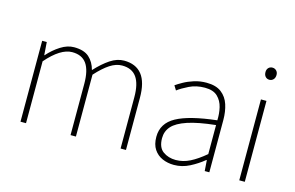

<svg xmlns="http://www.w3.org/2000/svg" viewBox="-93 -967 1857 1208"><g transform="rotate(15 835.0 -363.0)"><path d="M105 0V-527H135L141 -443H143Q179 -484 223 -512Q267 -540 310 -540Q375 -540 408.5 -510Q442 -480 455 -430Q502 -481 546.5 -510.5Q591 -540 636 -540Q713 -540 752.5 -490.5Q792 -441 792 -339V0H757V-334Q757 -421 726.5 -464Q696 -507 632 -507Q593 -507 553 -481Q513 -455 466 -403V0H431V-334Q431 -421 401 -464Q371 -507 307 -507Q269 -507 227.5 -481Q186 -455 141 -403V0Z M1107 13Q1066 13 1031.5 -2Q997 -17 976 -48.5Q955 -80 955 -130Q955 -218 1038 -263.5Q1121 -309 1299 -329Q1301 -372 1291.5 -412.5Q1282 -453 1254 -480Q1226 -507 1171 -507Q1115 -507 1070 -485Q1025 -463 999 -443L981 -472Q998 -484 1026.5 -500Q1055 -516 1092.5 -528Q1130 -540 1173 -540Q1235 -540 1270.5 -512.5Q1306 -485 1320.5 -440Q1335 -395 1335 -341V0H1305L1300 -70H1297Q1257 -37 1208.5 -12Q1160 13 1107 13ZM1110 -20Q1157 -20 1202 -42.5Q1247 -65 1299 -109V-298Q1185 -286 1117.5 -263.5Q1050 -241 1021 -208.5Q992 -176 992 -131Q992 -70 1027 -45Q1062 -20 1110 -20Z M1530 0V-527H1566V0ZM1549 -660Q1533 -660 1523 -671Q1513 -682 1513 -701Q1513 -718 1523 -728.5Q1533 -739 1549 -739Q1564 -739 1574.5 -728.5Q1585 -718 1585 -701Q1585 -682 1574.5 -671Q1564 -660 1549 -660Z"/></g></svg>

Font: Noto Sans HK Thin
Style: Regular
Weight: 100
Designer: Ryoko NISHIZUKA 西塚涼子 (kana, bopomofo & ideographs); Paul D. Hunt (Latin, Greek & Cyrillic); Sandoll Communications 산돌커뮤니
Foundry: Adobe
Version: Version 2.004-H2;hotconv 1.0.118;makeotfexe 2.5.65603